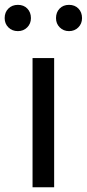

<svg xmlns="http://www.w3.org/2000/svg" viewBox="-45 -787 365 807"><path d="M91.8 0V-543H182.6V0ZM30.3 -656.2Q5.9 -656.2 -9.8 -671.9Q-25.4 -687.5 -25.4 -710.9Q-25.4 -735.4 -9.8 -751Q5.9 -766.6 30.3 -766.6Q54.7 -766.6 69.8 -751Q85 -735.4 85 -710.9Q85 -687.5 69.3 -671.9Q53.7 -656.2 30.3 -656.2ZM190.4 -710.9Q190.4 -735.4 205.6 -751Q220.7 -766.6 245.1 -766.6Q269.5 -766.6 284.7 -751Q299.8 -735.4 299.8 -710.9Q299.8 -687.5 284.2 -671.9Q268.6 -656.2 245.1 -656.2Q221.7 -656.2 206.1 -671.9Q190.4 -687.5 190.4 -710.9Z"/></svg>

Font: Nasu
Style: Regular
Weight: 400
Designer: Ryoko NISHIZUKA (kana &amp; ideographs); Paul D. Hunt (Latin, Greek &amp; Cyrillic); Wenlong ZHANG (bopomofo); Sandoll C
Version: Version 2014.1215